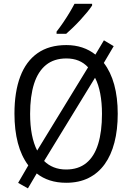

<svg xmlns="http://www.w3.org/2000/svg" viewBox="-20 -965 703 1024"><path d="M607.9 -357.9Q607.9 -272.9 590.3 -205.1Q572.8 -137.2 538.3 -89.4Q503.9 -41.5 452.6 -15.9Q401.4 9.8 333 9.8Q285.2 9.8 245.8 -2.9Q206.5 -15.6 175.8 -40L128.9 39.6L76.7 10.3L130.9 -83Q93.3 -133.3 75.2 -202.6Q57.1 -272 57.1 -358.9Q57.1 -474.6 87.9 -556.4Q118.7 -638.2 180.2 -681.4Q241.7 -724.6 334 -724.6Q379.4 -724.6 418.5 -711.7Q457.5 -698.7 488.8 -673.8L534.2 -750L586.4 -718.8L533.7 -629.4Q570.3 -582 589.1 -513.7Q607.9 -445.3 607.9 -357.9ZM523.9 -357.9Q523.9 -417 514.6 -465.8Q505.4 -514.6 486.8 -550.3L215.3 -106.4Q237.3 -84.5 266.8 -72.8Q296.4 -61 332.5 -61Q397.9 -61 440.4 -95.7Q482.9 -130.4 503.4 -196.8Q523.9 -263.2 523.9 -357.9ZM140.6 -357.9Q140.6 -296.4 150.1 -247.3Q159.7 -198.2 178.2 -162.1L449.7 -606Q427.7 -629.9 398.9 -641.6Q370.1 -653.3 334 -653.3Q268.6 -653.3 225.6 -618.7Q182.6 -584 161.6 -518.1Q140.6 -452.1 140.6 -357.9ZM471.2 -944.8V-935.5Q461.4 -920.4 445.1 -900.4Q428.7 -880.4 408.9 -858.9Q389.2 -837.4 369.1 -818.1Q349.1 -798.8 333 -784.7H281.7V-796.4Q299.3 -818.8 316.9 -844.7Q334.5 -870.6 350.1 -896.5Q365.7 -922.4 377.4 -944.8Z"/></svg>

Font: Open Sans SemiCondensed
Style: Regular
Weight: 400
Width: 4
Designer: Monotype Design Team
Foundry: Monotype Imaging Inc.
Version: Version 3.000